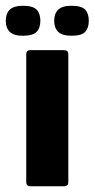

<svg xmlns="http://www.w3.org/2000/svg" viewBox="-51 -646 328 666"><path d="M186 -14Q186 0 171 0H54Q40 0 40 -14V-458Q40 -472 54 -472H171Q186 -472 186 -458ZM89 -574Q89 -549 76 -535.5Q63 -522 28 -522Q-3 -522 -17 -535.5Q-31 -549 -31 -574Q-31 -599 -17 -612.5Q-3 -626 28 -626Q63 -626 76 -612.5Q89 -599 89 -574ZM257 -574Q257 -549 244.5 -535.5Q232 -522 197 -522Q165 -522 151 -535.5Q137 -549 137 -574Q137 -599 151 -612.5Q165 -626 197 -626Q232 -626 244.5 -612.5Q257 -599 257 -574Z"/></svg>

Font: Glory ExtraBold
Style: Regular
Weight: 800
Designer: Robert Leuschke
Foundry: Robert Leuschke
Version: Version 1.011